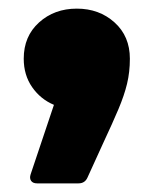

<svg xmlns="http://www.w3.org/2000/svg" viewBox="-20 -243 356 445"><path d="M66 182Q56 182 52 176Q48 170 51 161L105 0Q74 -13 54.5 -41Q35 -69 35 -107Q35 -159 70.5 -191Q106 -223 158 -223Q210 -223 245.5 -191Q281 -159 281 -107Q281 -76 274.5 -49Q268 -22 254.5 10Q241 42 219 89L183 168Q177 182 162 182Z"/></svg>

Font: LINE Seed Sans Heavy
Style: Regular
Weight: 900
Designer: LINE VX Design & Dalton Maag Ltd & Sandoll Inc
Foundry: Dalton Maag Ltd
Version: Version 1.003